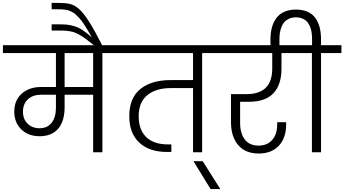

<svg xmlns="http://www.w3.org/2000/svg" viewBox="-49 -1053 2381 1328"><path d="M225.1 -166Q278.3 -166 308.1 -203.9Q337.9 -241.7 337.9 -310.1V-397.9H235.8Q178.7 -397.9 144.3 -366.5Q109.9 -335 109.9 -280.8Q109.9 -228.5 142.1 -197.3Q174.3 -166 225.1 -166ZM-28.8 -686V-740.2H799.8V-686H659.2V0H595.2V-397.9H397.9V-313Q397.9 -214.4 353.3 -162.6Q308.6 -110.8 225.1 -110.8Q146.5 -110.8 98.1 -158.2Q49.8 -205.6 49.8 -280.8Q49.8 -359.4 101.3 -405.3Q152.8 -451.2 234.9 -451.2H337.9V-686ZM397.9 -451.2H595.2V-686H397.9Z M604 -736.8Q572.3 -762.7 550.5 -779.3Q528.8 -795.9 507.3 -808.3Q485.8 -820.8 471.2 -826.9Q456.5 -833 435.1 -836.7Q413.6 -840.3 396.2 -841.1Q378.9 -841.8 348.1 -841.8H308.1V-884.8H347.2Q390.1 -884.8 413.8 -882.6Q437.5 -880.4 466.3 -871.6Q495.1 -862.8 522.2 -844.7Q549.3 -826.7 585.9 -794.9Q568.8 -826.2 553.7 -850.8Q538.6 -875.5 525.4 -894.8Q512.2 -914.1 499 -928.2Q485.8 -942.4 475.1 -952.6Q464.4 -962.9 451.2 -969.5Q438 -976.1 428 -980Q418 -983.9 403.3 -985.8Q388.7 -987.8 377.7 -988.3Q366.7 -988.8 349.1 -988.8H308.1V-1033.2H348.1Q402.3 -1033.2 434.1 -1025.9Q465.8 -1018.6 496.1 -992.2Q528.3 -963.9 566.4 -904.3Q604.5 -844.7 659.2 -736.8Z M742.2 -740.2H1490.2V-686H1349.1V0H1286.1V-443.8H1132.8Q1029.8 -443.8 970 -395Q910.2 -346.2 910.2 -249Q910.2 -155.3 962.4 -104.7Q1014.6 -54.2 1112.8 -54.2H1136.2V-2H1105Q984.4 -2 914.8 -66.2Q845.2 -130.4 845.2 -250Q845.2 -375 921.6 -437Q998 -499 1130.9 -499H1286.1V-686H742.2Z M1289.1 62H1353L1475.1 254.9H1407.7Z M1432.1 -740.2H2025.9V-686H1897.9V-579.1Q1897.9 -466.3 1841.8 -407.7Q1785.6 -349.1 1674.8 -349.1H1611.8V-203.1Q1611.8 -131.3 1644 -88.6Q1676.3 -45.9 1739.7 -45.9Q1799.3 -45.9 1833.7 -85.2Q1868.2 -124.5 1868.2 -190.9V-208H1930.2V-191.9Q1930.2 -99.1 1879.9 -45.2Q1829.6 8.8 1740.7 8.8Q1647.5 8.8 1598.1 -50Q1548.8 -108.9 1548.8 -206.1V-401.9H1655.8Q1834 -401.9 1834 -579.1V-686H1432.1Z M1821.8 -780.8Q1821.8 -825.7 1831.5 -862.3Q1841.3 -898.9 1861.8 -927.2Q1882.3 -955.6 1916.7 -971.2Q1951.2 -986.8 1997.6 -986.8Q2044.9 -986.8 2079.3 -971.2Q2113.8 -955.6 2133.5 -926.8Q2153.3 -897.9 2162.4 -861.8Q2171.4 -825.7 2171.4 -780.8V-740.2H2312.5V-686H2171.4V0H2108.4V-686H1967.8V-740.2H2109.4V-783.2Q2109.4 -807.1 2106.4 -827.9Q2103.5 -848.6 2095.7 -868.4Q2087.9 -888.2 2075.4 -902.1Q2063 -916 2043.2 -924.6Q2023.4 -933.1 1997.6 -933.1Q1972.2 -933.1 1952.1 -924.6Q1932.1 -916 1919.4 -902.1Q1906.7 -888.2 1898.7 -868.4Q1890.6 -848.6 1887.2 -827.9Q1883.8 -807.1 1883.8 -783.2V-724.1H1821.8Z"/></svg>

Font: PoppinsZ Light
Style: Regular
Weight: 300
Designer: Ninad Kale (Devanagari), Jonny Pinhorn (Latin)
Foundry: Indian Type Foundry
Version: Version 3.002;FEAKit 1.0